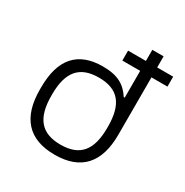

<svg xmlns="http://www.w3.org/2000/svg" viewBox="-165 -844 952 988"><g transform="rotate(30 310.5 -350.5)"><path d="M60 -256V-244C60 -78 137 9 293 9C449 9 526 -78 526 -244V-585H621V-644H526V-710H459V-644H353V-585H459V-426H453C418 -480 372 -509 283 -509C133 -509 60 -424 60 -256ZM127 -247V-253C127 -386 178 -449 293 -449C409 -449 459 -386 459 -253V-247C459 -114 409 -51 293 -51C178 -51 127 -114 127 -247Z"/></g></svg>

Font: LT Wave Mono Light
Style: Regular
Weight: 300
Designer: Daniel Lyons
Version: Version 2.5 (Glyphs App)